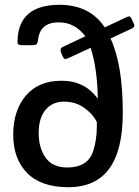

<svg xmlns="http://www.w3.org/2000/svg" viewBox="-20 -767 579 799"><path d="M357 -568 264 -525Q254 -520 249 -522Q244 -524 240 -534L234 -548Q232 -554 232 -558Q232 -568 244 -573L335 -616Q292 -674 224 -674Q145 -674 138 -598Q136 -587 132 -583Q128 -579 117 -579H71Q60 -579 56 -583Q52 -587 53 -598Q57 -747 228 -747Q353 -747 416 -653L505 -695Q515 -700 520 -698Q525 -696 529 -686L536 -670Q539 -664 539 -661Q539 -652 526 -647L440 -607Q491 -498 491 -298Q491 -142 434.5 -65Q378 12 264.5 12Q151 12 93 -47Q35 -106 35 -206.5Q35 -307 87.5 -369Q140 -431 236.5 -431Q333 -431 387 -356Q385 -484 357 -568ZM383 -259Q367 -292 331 -318Q295 -344 246.5 -344Q198 -344 169.5 -310Q141 -276 141 -213.5Q141 -151 170 -110.5Q199 -70 260 -70Q344 -70 367 -136Q383 -183 383 -242Q383 -250 383 -259Z"/></svg>

Font: Crete Round
Style: Regular
Weight: 400
Designer: Veronika Burian
Foundry: TypeTogether
Version: Version 1.001